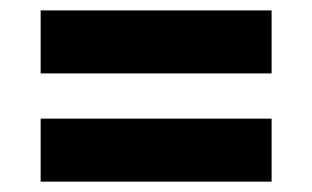

<svg xmlns="http://www.w3.org/2000/svg" viewBox="-20 -436 600 369"><path d="M58.1 -86.9V-208H502V-86.9ZM58.1 -294.9V-416H502V-294.9Z"/></svg>

Font: TitilliumWeb-Bold
Style: Bold
Weight: 700
Version: Version 1.001;PS 57.000;hotconv 1.0.70;makeotf.lib2.5.55311